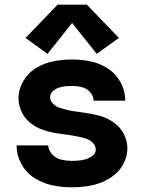

<svg xmlns="http://www.w3.org/2000/svg" viewBox="-20 -792 616 820"><path d="M286 8Q319 8 351 3.5Q383 -1 413.5 -13Q444 -25 469.5 -46Q495 -67 509.5 -97Q524 -127 524 -159Q524 -176 519.5 -192.5Q515 -209 507 -223.5Q499 -238 487 -250.5Q475 -263 461.5 -272Q448 -281 432.5 -288Q417 -295 400.5 -299Q384 -303 367.5 -306Q351 -309 334.5 -311.5Q318 -314 301.5 -316Q285 -318 268.5 -322Q252 -326 236 -331Q220 -336 207 -348.5Q194 -361 194 -377Q194 -392 205.5 -402.5Q217 -413 231 -417.5Q245 -422 259.5 -423.5Q274 -425 289 -425Q309 -425 329.5 -420Q350 -415 364.5 -399Q379 -383 380 -362H515Q515 -403 495.5 -439.5Q476 -476 442 -498.5Q408 -521 368.5 -529.5Q329 -538 289 -538Q249 -538 209.5 -530.5Q170 -523 135.5 -502.5Q101 -482 80 -446.5Q59 -411 59 -371Q59 -354 63.5 -338Q68 -322 76 -307Q84 -292 95.5 -280Q107 -268 121 -258.5Q135 -249 150.5 -242.5Q166 -236 182.5 -231.5Q199 -227 215.5 -224Q232 -221 248.5 -219Q265 -217 281.5 -214.5Q298 -212 314.5 -208.5Q331 -205 347 -200Q363 -195 376 -182.5Q389 -170 389 -153Q389 -138 376 -127.5Q363 -117 348 -112.5Q333 -108 317.5 -106.5Q302 -105 286 -105Q264 -105 242 -110Q220 -115 203.5 -132Q187 -149 186 -171H51Q51 -129 71.5 -91.5Q92 -54 127.5 -31.5Q163 -9 204 -0.5Q245 8 286 8ZM183 -562 288 -694 393 -562 488 -630 351 -772H226L89 -630Z"/></svg>

Font: Iosevka Sparkle Extrabold
Style: Regular
Weight: 800
Designer: Belleve Invis
Foundry: Belleve Invis
Version: Version 4.5.0; ttfautohint (v1.8.3)